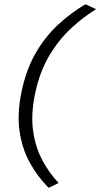

<svg xmlns="http://www.w3.org/2000/svg" viewBox="-20 -786 482 924"><path d="M214 118Q160 63.5 122.8 -4.5Q85.5 -72.5 73.8 -157Q62 -241.5 84 -346Q106 -451 150.8 -529Q195.5 -607 257 -664.8Q318.5 -722.5 391 -765.5L442.5 -742Q380 -703.5 321 -648.8Q262 -594 216.8 -517.5Q171.5 -441 149.5 -339Q128 -237 139.2 -157Q150.5 -77 183.8 -15Q217 47 262 94.5Z"/></svg>

Font: Commissioner Light
Style: Italic
Weight: 300
Italic angle: -12°
Designer: Kostas Bartsokas
Foundry: Kostas Bartsokas
Version: Version 1.000; ttfautohint (v1.8.3)